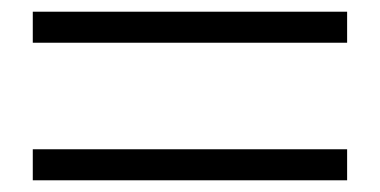

<svg xmlns="http://www.w3.org/2000/svg" viewBox="-20 -530 649 328"><path d="M573 -222H36V-275H573ZM573 -457H36V-510H573Z"/></svg>

Font: Noto Serif JP ExtraLight ExtraBold
Style: Regular
Weight: 800
Version: Version 2.003-H1;hotconv 1.1.1;makeotfexe 2.6.0